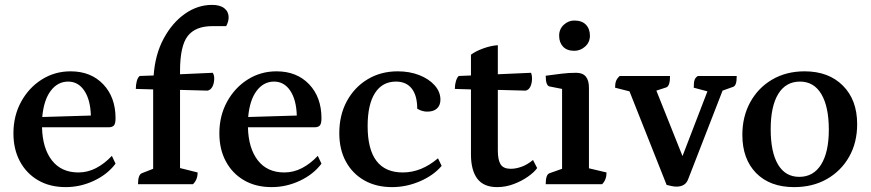

<svg xmlns="http://www.w3.org/2000/svg" viewBox="-20 -754 3564 786"><path d="M249 12Q184 12 136 -16Q88 -44 61.5 -93.5Q35 -143 35 -208Q35 -280 66.5 -337.5Q98 -395 151 -428.5Q204 -462 269 -462Q352 -462 402.5 -409Q453 -356 453 -270Q453 -247 446 -240Q439 -233 426 -233H152Q154 -147 192.5 -97.5Q231 -48 301 -48Q339 -48 373.5 -66Q408 -84 438 -116L453 -84Q420 -40 364.5 -14Q309 12 249 12ZM259 -420Q216 -420 187.5 -382Q159 -344 153 -275L352 -281Q350 -346 325 -383Q300 -420 259 -420Z M545 0Q545 -39 561 -45L607 -63V-388L536 -390Q536 -407 540 -422Q544 -437 552 -443L609 -445Q615 -531 650 -596Q685 -661 737 -697.5Q789 -734 848 -734Q881 -734 898.5 -720Q916 -706 916 -683Q916 -666 906 -647H849Q780 -647 748.5 -606.5Q717 -566 717 -463V-450L851 -456Q857 -446 857 -434Q857 -414 850 -400Q843 -386 830 -383L717 -386V-66L789 -48Q789 -18 770 0Z M1092 12Q1027 12 979 -16Q931 -44 904.5 -93.5Q878 -143 878 -208Q878 -280 909.5 -337.5Q941 -395 994 -428.5Q1047 -462 1112 -462Q1195 -462 1245.5 -409Q1296 -356 1296 -270Q1296 -247 1289 -240Q1282 -233 1269 -233H995Q997 -147 1035.5 -97.5Q1074 -48 1144 -48Q1182 -48 1216.5 -66Q1251 -84 1281 -116L1296 -84Q1263 -40 1207.5 -14Q1152 12 1092 12ZM1102 -420Q1059 -420 1030.5 -382Q1002 -344 996 -275L1195 -281Q1193 -346 1168 -383Q1143 -420 1102 -420Z M1585 12Q1520 12 1471.5 -15.5Q1423 -43 1396 -92.5Q1369 -142 1369 -209Q1369 -283 1400 -340Q1431 -397 1485 -429.5Q1539 -462 1608 -462Q1657 -462 1696.5 -446.5Q1736 -431 1759.5 -404.5Q1783 -378 1783 -346Q1783 -323 1769 -310Q1755 -297 1729 -297Q1708 -297 1688 -309Q1688 -363 1665.5 -391.5Q1643 -420 1601 -420Q1545 -420 1515 -373Q1485 -326 1485 -238Q1485 -48 1629 -48Q1705 -48 1773 -106L1788 -75Q1755 -36 1699.5 -12Q1644 12 1585 12Z M2015 12Q1960 12 1934 -22.5Q1908 -57 1908 -122V-388L1842 -390Q1842 -407 1846.5 -422Q1851 -437 1858 -443L1908 -445V-530Q1926 -544 1957.5 -555.5Q1989 -567 2018 -569V-450L2154 -456Q2158 -446 2158 -434Q2158 -414 2151.5 -400Q2145 -386 2132 -383L2018 -386V-138Q2018 -99 2029.5 -81Q2041 -63 2071 -63Q2092 -63 2115.5 -71.5Q2139 -80 2162 -99L2179 -66Q2167 -49 2141.5 -31Q2116 -13 2083 -0.5Q2050 12 2015 12Z M2214 0Q2214 -40 2230 -45L2281 -63V-390L2230 -400Q2214 -403 2214 -444Q2251 -449 2280 -452.5Q2309 -456 2339 -456Q2391 -456 2391 -395V-65L2463 -48Q2463 -18 2445 0ZM2331 -546Q2301 -546 2285 -563Q2269 -580 2269 -608Q2269 -635 2288 -652.5Q2307 -670 2331 -670Q2362 -670 2378.5 -653Q2395 -636 2395 -608Q2395 -581 2375.5 -563.5Q2356 -546 2331 -546Z M2749 10Q2740 10 2728.5 7.5Q2717 5 2709 3L2557 -380L2498 -395Q2498 -412 2502 -422.5Q2506 -433 2517 -443H2723Q2723 -401 2707 -396L2667 -383L2774 -115L2876 -380L2820 -395Q2820 -417 2823.5 -427Q2827 -437 2837 -443H2996Q2996 -421 2992 -410.5Q2988 -400 2980 -398L2938 -383L2797 -20Q2786 10 2749 10Z M3231 12Q3132 12 3075.5 -45.5Q3019 -103 3019 -202Q3019 -277 3051.5 -336Q3084 -395 3141.5 -428.5Q3199 -462 3274 -462Q3372 -462 3430.5 -403.5Q3489 -345 3489 -246Q3489 -170 3456 -112Q3423 -54 3365 -21Q3307 12 3231 12ZM3252 -30Q3310 -30 3341.5 -80.5Q3373 -131 3373 -223Q3373 -317 3342.5 -368.5Q3312 -420 3255 -420Q3197 -420 3166 -369.5Q3135 -319 3135 -225Q3135 -131 3165 -80.5Q3195 -30 3252 -30Z"/></svg>

Font: Petrona SemiBold
Style: Regular
Weight: 600
Designer: Ringo R. Seeber
Foundry: Ringo R. Seeber
Version: Version 2.001; ttfautohint (v1.8.3)